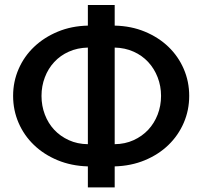

<svg xmlns="http://www.w3.org/2000/svg" viewBox="-20 -772 834 791"><path d="M452.5 -666.5V-751.5H342V-666.5C297 -665.5 255.7 -657.2 218 -641.5C180.3 -625.8 147.8 -605 120.5 -579C93.2 -553 71.9 -522.7 56.8 -488C41.6 -453.3 34 -416.3 34 -377C34 -337.7 41.5 -300.7 56.5 -266C71.5 -231.3 92.6 -200.9 119.8 -174.8C146.9 -148.6 179.4 -127.7 217.2 -112C255.1 -96.3 296.7 -87.8 342 -86.5V0H452.5V-86.5C497.8 -87.8 539.3 -96.3 577 -112C614.7 -127.7 647 -148.6 674 -174.8C701 -200.9 722 -231.3 737 -266C752 -300.7 759.5 -337.7 759.5 -377C759.5 -416.3 752 -453.3 737 -488C722 -522.7 701 -553 674 -579C647 -605 614.7 -625.8 577 -641.5C539.3 -657.2 497.8 -665.5 452.5 -666.5ZM151 -377C151 -404 155.6 -429.5 164.8 -453.5C173.9 -477.5 186.8 -498.5 203.5 -516.5C220.2 -534.5 240.2 -548.8 263.8 -559.2C287.2 -569.8 313.3 -575.3 342 -576V-178C313.3 -178.3 287.2 -183.8 263.8 -194.5C240.2 -205.2 220.2 -219.4 203.5 -237.2C186.8 -255.1 173.9 -276 164.8 -300C155.6 -324 151 -349.7 151 -377ZM643.5 -377C643.5 -349.7 638.8 -324 629.5 -300C620.2 -276 607.2 -255.1 590.5 -237.2C573.8 -219.4 553.8 -205.2 530.3 -194.5C506.8 -183.8 480.8 -178.3 452.5 -178V-576C480.8 -575.3 506.8 -569.8 530.3 -559.2C553.8 -548.8 573.8 -534.5 590.5 -516.5C607.2 -498.5 620.2 -477.5 629.5 -453.5C638.8 -429.5 643.5 -404 643.5 -377Z"/></svg>

Font: Lato Semibold
Style: Regular
Weight: 600
Designer: Lukasz Dziedzic
Foundry: tyPoland Lukasz Dziedzic
Version: Version 2.006; 2014-01-15